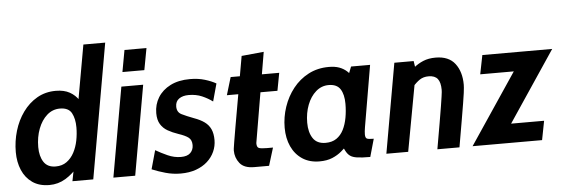

<svg xmlns="http://www.w3.org/2000/svg" viewBox="-49 -902 3129 1065"><g transform="rotate(-5 1515.5 -370.0)"><path d="M187.5 10Q131 10 93 -16.5Q55 -43 36 -87.8Q17 -132.5 17 -188Q17 -248.5 34 -305.8Q51 -363 83.8 -408.5Q116.5 -454 162.8 -480.8Q209 -507.5 267.5 -507.5Q313.5 -507.5 344.8 -490Q376 -472.5 394.2 -443.8Q412.5 -415 420.5 -381L379.5 -396L442.5 -750H564L432 0H316L337.5 -109.5L356.5 -85Q319 -40 277.8 -15Q236.5 10 187.5 10ZM231 -89.5Q267 -89.5 292.2 -107.8Q317.5 -126 333.5 -156Q349.5 -186 356.8 -222.5Q364 -259 364 -296Q364 -344 346.8 -375.8Q329.5 -407.5 281.5 -407.5Q240.5 -407.5 209.5 -380Q178.5 -352.5 161 -306.5Q143.5 -260.5 143.5 -205Q143.5 -154 164.5 -121.8Q185.5 -89.5 231 -89.5Z M544 0 632 -499H753.5L665.5 0ZM645 -579 667 -700H789.5L767 -579Z M918.5 10Q875.5 10 834.5 -1.5Q793.5 -13 759 -27.5L788 -131.5Q818 -114 854 -97.8Q890 -81.5 928 -81.5Q963.5 -81.5 980.5 -98.5Q997.5 -115.5 997.5 -141.5Q997.5 -170 979.8 -183.8Q962 -197.5 924 -210Q891.5 -221 866.2 -235.5Q841 -250 826.5 -273.8Q812 -297.5 812 -335.5Q812 -383.5 836 -422.5Q860 -461.5 905.2 -484.5Q950.5 -507.5 1014.5 -507.5Q1060.5 -507.5 1097.2 -496.2Q1134 -485 1159 -470.5L1132 -372.5Q1106.5 -391.5 1073.8 -405.8Q1041 -420 999.5 -420Q966.5 -420 946 -405.5Q925.5 -391 925.5 -362Q925.5 -330.5 951.2 -317.8Q977 -305 1018 -289.5Q1053 -277 1075.8 -260.5Q1098.5 -244 1109.8 -219.5Q1121 -195 1121 -159Q1121 -125 1107.2 -94.5Q1093.5 -64 1067.5 -40.5Q1041.5 -17 1004 -3.5Q966.5 10 918.5 10Z M1327 10Q1271 10 1246.8 -20.8Q1222.5 -51.5 1222.5 -91.5Q1222.5 -95 1223.5 -103.5Q1224.5 -112 1228.8 -138Q1233 -164 1242.5 -218.8Q1252 -273.5 1268.8 -368.2Q1285.5 -463 1311.5 -610.5L1435.5 -622.5L1350.5 -121.5Q1350 -98 1362.8 -93.5Q1375.5 -89 1406 -89H1440.5L1410 10ZM1211 -400.5 1240.5 -499H1511L1492.5 -400.5Z M1691.5 10Q1636 10 1596.2 -16.2Q1556.5 -42.5 1535.5 -88.2Q1514.5 -134 1514.5 -192.5Q1514.5 -252 1533.5 -308.2Q1552.5 -364.5 1588 -409.5Q1623.5 -454.5 1674 -481Q1724.5 -507.5 1787.5 -507.5Q1821 -507.5 1844.8 -499Q1868.5 -490.5 1887.2 -474Q1906 -457.5 1923 -433.5L1876 -410L1911 -499H2017L1958.5 -156.5Q1954.5 -133 1954.5 -117Q1954.5 -96.5 1965 -92.8Q1975.5 -89 2001.5 -89L1973.5 10Q1926.5 10 1900.8 6.2Q1875 2.5 1861.2 -7.8Q1847.5 -18 1837.5 -37.8Q1827.5 -57.5 1812.5 -89.5L1853.5 -70.5Q1836 -52 1814.2 -33.5Q1792.5 -15 1762.8 -2.5Q1733 10 1691.5 10ZM1734 -89.5Q1770 -89.5 1794.5 -106.2Q1819 -123 1833.8 -152.2Q1848.5 -181.5 1855.2 -218.5Q1862 -255.5 1862 -296Q1862 -348 1842.8 -377.8Q1823.5 -407.5 1778 -407.5Q1738 -407.5 1707 -380.5Q1676 -353.5 1658.8 -308.5Q1641.5 -263.5 1641.5 -209.5Q1641.5 -156.5 1663.5 -123Q1685.5 -89.5 1734 -89.5Z M2064 0 2152 -499H2259.5L2267.5 -446.5L2185.5 0ZM2348 0Q2363.5 -87.5 2373.2 -144.8Q2383 -202 2388.5 -236.2Q2394 -270.5 2396.5 -288.2Q2399 -306 2399.8 -313.8Q2400.5 -321.5 2400.5 -326.5Q2400.5 -368 2384.8 -387.8Q2369 -407.5 2334.5 -407.5Q2305.5 -407.5 2285 -393.8Q2264.5 -380 2244 -356L2259 -462.5Q2283 -482.5 2312.8 -495Q2342.5 -507.5 2382 -507.5Q2455 -507.5 2490 -462Q2525 -416.5 2525 -344Q2525 -337.5 2524.2 -327.8Q2523.5 -318 2521 -298.2Q2518.5 -278.5 2512.5 -242.5Q2506.5 -206.5 2496.5 -147.5Q2486.5 -88.5 2471 0Z M2544 0 2838.5 -439 2862 -393.5H2621L2642 -499H3031L2737 -60L2713 -106H2951.5L2931 0Z"/></g></svg>

Font: Cabin
Style: Bold Italic
Weight: 700
Width: 4
Italic angle: -10°
Designer: Pablo Impallari
Foundry: Pablo Impallari. http://www.impallari.com Igino Marini. http://www.ikern.com
Version: Version 3.001